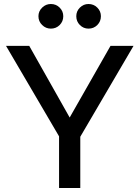

<svg xmlns="http://www.w3.org/2000/svg" viewBox="-20 -939 697 959"><path d="M126 -710 328 -352 532 -710H647L381 -256V0H275V-258L10 -710ZM172 -858Q172 -883 190.5 -901Q209 -919 234 -919Q260 -919 278 -901Q296 -883 296 -858Q296 -832 278 -814Q260 -796 234 -796Q209 -796 190.5 -814Q172 -832 172 -858ZM361 -858Q361 -883 379 -901Q397 -919 422 -919Q448 -919 466 -901Q484 -883 484 -858Q484 -832 466 -814Q448 -796 422 -796Q397 -796 379 -814Q361 -832 361 -858Z"/></svg>

Font: Rising Sun Medium
Style: Regular
Weight: 500
Designer: Matt McInerney, Pablo Impallari, Rodrigo Fuenzalida (Raleway font), Stephen Hutchings (Greek), Cristiano Sobral (main ch
Foundry: The Rising Sun Project Authors
Version: Version 4.327; ttfautohint (v1.8.4.7-5d5b-dirty)